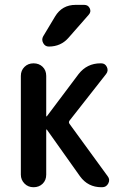

<svg xmlns="http://www.w3.org/2000/svg" viewBox="-20 -785 540 805"><path d="M296.9 -764.6H333Q349.6 -764.6 356.4 -750Q363.3 -735.4 351.6 -722.7L267.6 -627Q235.4 -589.8 184.6 -589.8Q168.9 -589.8 161.1 -604.5Q153.3 -619.1 161.1 -632.8L210.9 -715.8Q240.2 -764.6 296.9 -764.6ZM67.4 -52.7V-466.8Q67.4 -489.3 82.5 -504.4Q97.7 -519.5 120.6 -519.5Q143.6 -519.5 158.7 -504.9Q173.8 -490.2 173.8 -466.8V-297.9Q173.8 -296.9 174.8 -296.9L176.8 -297.9L309.6 -474.6Q344.7 -519.5 401.4 -519.5H404.3Q420.9 -519.5 428.2 -503.9Q435.5 -488.3 424.8 -474.6L271.5 -279.3Q266.6 -272.5 271.5 -265.6L431.6 -45.9Q442.4 -32.2 434.1 -16.1Q425.8 0 408.2 0H405.3Q348.6 0 315.4 -45.9L176.8 -241.2Q175.8 -242.2 174.8 -242.2Q173.8 -242.2 173.8 -241.2V-52.7Q173.8 -29.3 158.7 -14.6Q143.6 0 120.6 0Q97.7 0 82.5 -15.6Q67.4 -31.2 67.4 -52.7Z"/></svg>

Font: Rounded Mgen+ 2m medium
Style: Regular
Weight: 500
Designer: [Source Han Sans]
Ryoko NISHIZUKA  (kana & ideographs); Paul D. Hunt (Latin, Greek & Cyrillic); Wenlong ZHANG  (bopomofo
Version: Version 1.059.20150602